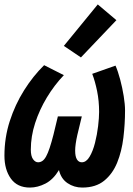

<svg xmlns="http://www.w3.org/2000/svg" viewBox="-21 -834 601 866"><path d="M114 12Q57 12 28 -28.5Q-1 -69 -1 -132Q-1 -213 23 -287.5Q47 -362 87.5 -426.5Q128 -491 178 -540L267 -495Q224 -450 190.5 -394.5Q157 -339 137.5 -279Q118 -219 118 -159Q118 -130 128 -116Q138 -102 151 -102Q161 -102 170 -108Q179 -114 187 -128.5Q195 -143 203 -167Q211 -191 220 -226L240 -309H348L328 -226Q323 -204 320.5 -186Q318 -168 318 -155Q318 -128 326 -115Q334 -102 348 -102Q368 -102 383 -127Q398 -152 407.5 -189.5Q417 -227 421.5 -265Q426 -303 426 -329Q426 -379 417 -423Q408 -467 395 -501L500 -538Q511 -513 521 -475.5Q531 -438 537 -400.5Q543 -363 543 -336Q543 -275 535.5 -213Q528 -151 507.5 -100.5Q487 -50 449 -19Q411 12 350 12Q313 12 283.5 -8Q254 -28 245 -67Q219 -24 184 -6Q149 12 114 12ZM344 -575 267 -627 420 -814 504 -743Z"/></svg>

Font: Ubuntu Sans Mono
Style: Italic
Weight: 400
Italic angle: -13.5°
Monospace: yes
Designer: Dalton Maag Ltd
Foundry: Dalton Maag Ltd
Version: Version 1.006